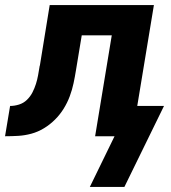

<svg xmlns="http://www.w3.org/2000/svg" viewBox="-57 -540 677 761"><path d="M436 201H299L397 0H320L386 -400H267L244 -261Q240 -236 234.5 -210Q229 -184 219.5 -158.5Q210 -133 195.5 -109.5Q181 -86 161 -66Q141 -46 117 -31.5Q93 -17 67 -10Q41 -3 15 -1.5Q-11 0 -37 0L-17 -120Q0 -120 18 -125.5Q36 -131 49.5 -144Q63 -157 71.5 -173.5Q80 -190 85.5 -207.5Q91 -225 94 -242Q97 -259 100 -277V-278Q100 -278 100 -278.5Q100 -279 101 -280L140 -520H553L487 -120H593Z"/></svg>

Font: Iosevka SS04 Hv Ex Obl
Style: Regular
Weight: 900
Width: 7
Italic angle: -9°
Monospace: yes
Designer: Belleve Invis
Foundry: Belleve Invis
Version: Version 19.0.0; ttfautohint (v1.8.4)